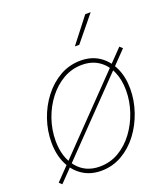

<svg xmlns="http://www.w3.org/2000/svg" viewBox="-139 -852 838 960"><g transform="rotate(-20 279.5 -372.0)"><path d="M235.4 9.8Q178.7 9.8 136.5 -18.1Q94.2 -45.9 71.3 -95Q48.3 -144 48.3 -208Q48.3 -270 68.6 -329.6Q88.9 -389.2 126.2 -437.7Q163.6 -486.3 214.1 -515.1Q264.6 -543.9 324.7 -543.9Q381.3 -543.9 422.9 -516.4Q464.4 -488.8 487.5 -439.7Q510.7 -390.6 510.7 -326.7Q510.7 -265.1 490.2 -205.1Q469.7 -145 432.9 -96.4Q396 -47.9 345.5 -19Q294.9 9.8 235.4 9.8ZM235.4 -12.7Q291 -12.7 337.2 -39.8Q383.3 -66.9 417 -112.3Q450.7 -157.7 469.5 -213.4Q488.3 -269 488.3 -326.2Q488.3 -384.3 468.5 -428.2Q448.7 -472.2 411.9 -496.8Q375 -521.5 324.2 -521.5Q270.5 -521.5 224.6 -495.4Q178.7 -469.2 144 -424.3Q109.4 -379.4 90.1 -323.5Q70.8 -267.6 70.8 -208.5Q70.8 -121.1 115.2 -66.9Q159.7 -12.7 235.4 -12.7ZM28.3 6.3 13.7 -7.3 531.2 -543 545.9 -529.3ZM322.8 -620.1 426.8 -753.9H455.6L346.2 -620.1Z"/></g></svg>

Font: Inter 20pt Thin
Style: Italic
Weight: 250
Italic angle: -9.3988°
Version: Version 4.001;git-66647c0bb